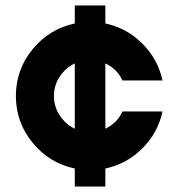

<svg xmlns="http://www.w3.org/2000/svg" viewBox="-20 -682 655 702"><path d="M253.4 0V-65.9Q160.6 -85.4 99.4 -159.9Q38.1 -234.4 38.1 -331.1Q38.1 -427.7 99.4 -502.2Q160.6 -576.7 253.4 -596.2V-662.1H365.2V-596.2Q443.4 -579.6 500.2 -522.9Q557.1 -466.3 574.2 -387.7H427.7Q408.7 -429.7 365.2 -450.2V-211.4Q408.2 -231.9 427.7 -274.4H574.2Q557.1 -195.8 500.2 -139.2Q443.4 -82.5 365.2 -65.9V0ZM253.4 -211.4V-450.2Q219.2 -433.6 198.2 -401.6Q177.2 -369.6 177.2 -331.1Q177.2 -292.5 198.2 -260.3Q219.2 -228 253.4 -211.4Z"/></svg>

Font: Basically A Sans Serif
Style: Bold
Weight: 700
Designer: Hyung-Suk Kim
Foundry: Mental Design
Version: 1.000